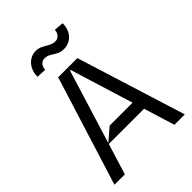

<svg xmlns="http://www.w3.org/2000/svg" viewBox="-267 -1079 1206 1206"><g transform="rotate(-45 336.0 -476.5)"><path d="M648.4 0H556.1L492.5 -206H179.3L115.8 0H23.4L250.7 -727.3H421.2ZM181.1 -212 264.9 -284.1H468.4L338.8 -704.5H333.1ZM161.2 -821Q161.2 -856.5 175.4 -884.8Q189.6 -913 214.3 -928.8Q239 -944.6 269.2 -944.6Q287.3 -944.6 301.5 -938.9Q315.7 -933.2 335.6 -921.5Q354 -910.5 367.7 -904.8Q381.4 -899.1 398.4 -899.1Q411.6 -899.1 422.8 -906.4Q433.9 -913.7 440.3 -926.1Q446.7 -938.6 446.7 -953.1L510.7 -947.4Q510.7 -911.2 496.6 -883.9Q482.6 -856.5 457.9 -841.6Q433.2 -826.7 402.7 -826.7Q380 -826.7 364.7 -832.9Q349.4 -839.1 331.3 -851.2Q315.3 -861.9 302.9 -867Q290.5 -872.2 273.4 -872.2Q260.3 -872.2 249.5 -864.9Q238.6 -857.6 232.6 -845.3Q226.6 -833.1 226.6 -818.2Z"/></g></svg>

Font: Riot Sans
Style: Regular
Weight: 400
Designer: Rasmus Andersson
Foundry: rsms
Version: Version 4.001